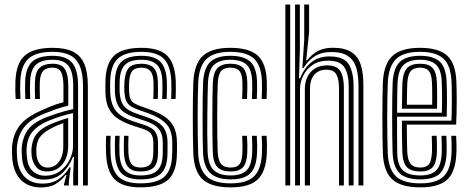

<svg xmlns="http://www.w3.org/2000/svg" viewBox="-20 -820 2074 849"><path d="M347 0V-439.5Q347 -520.5 316 -555.6Q285 -590.8 213 -590.8Q139 -590.8 105.8 -560.5Q72.5 -530.2 69.8 -460.2Q69.2 -442.5 69.2 -422.4Q69.2 -402.2 70.5 -382.2H49.2Q47.8 -403 47.6 -421.6Q47.5 -440.2 48.2 -461.2Q51.2 -540.5 89.9 -574.5Q128.5 -608.5 213 -608.5Q268.8 -608.5 303 -591.4Q337.2 -574.2 352.9 -537.1Q368.5 -500 368.5 -439.5V0ZM181.5 -43Q217.2 -43 244.5 -62.8Q271.8 -82.5 287.4 -113Q303 -143.5 303 -175V-319.8Q278 -314.8 247.8 -305.2Q217.5 -295.8 188.8 -283.5Q145.2 -264.2 122.5 -236.4Q99.8 -208.5 97.5 -161.2Q97 -152 97.6 -143.5Q98.2 -135 98.8 -127.2Q101.8 -86 123.4 -64.5Q145 -43 181.5 -43ZM186.8 -61.8Q156.5 -61.8 140.4 -81.4Q124.2 -101 120.2 -129Q119.5 -136.8 119.1 -145.2Q118.8 -153.8 119 -159.2Q121.2 -200 139.6 -224.6Q158 -249.2 195.8 -267Q214.2 -275.8 237 -284.1Q259.8 -292.5 281.5 -298.5V-173Q281.5 -143.5 270.8 -118.1Q260 -92.8 239 -77.2Q218 -61.8 186.8 -61.8ZM189.8 -79Q213 -79 228.6 -91.8Q244.2 -104.5 252 -125.4Q259.8 -146.2 259.8 -171.2V-275.8Q242.5 -269.5 228.2 -263.2Q214 -257 202.8 -250.5Q170.2 -233 155.9 -212.9Q141.5 -192.8 140.8 -159.5Q140.5 -152.5 140.6 -145.5Q140.8 -138.5 141.8 -131Q144.2 -111 155.9 -95Q167.5 -79 189.8 -79ZM161 8.8Q105 8.8 72 -24.9Q39 -58.5 34 -121.8Q33.2 -134 32.9 -147.2Q32.5 -160.5 33 -168.8Q37.2 -226.2 67.4 -265.2Q97.5 -304.2 166.8 -333.2Q185 -341.5 198.9 -347.4Q212.8 -353.2 227.1 -358.1Q241.5 -363 260.5 -367.8V-439.5Q260.5 -480.8 250.4 -500.8Q240.2 -520.8 213 -520.8Q183 -520.8 170.1 -505.4Q157.2 -490 156 -456.5Q155.8 -446 155.6 -426Q155.5 -406 156.5 -382.2H135Q134 -408.5 134.1 -426.6Q134.2 -444.8 134.5 -458.8Q136.2 -502.8 155.5 -520.5Q174.8 -538.2 213 -538.2Q251.8 -538.2 266.9 -514.4Q282 -490.5 282 -439.5V-353Q250.2 -345.2 224.9 -336.2Q199.5 -327.2 174 -316.8Q111 -290.8 84.8 -254.9Q58.5 -219 54.5 -167Q54 -157.5 54.4 -146.1Q54.8 -134.8 55.5 -123.5Q60 -67.2 89.1 -37.8Q118.2 -8.2 167.5 -8.2Q212 -8.2 240.9 -29Q269.8 -49.8 287.5 -80.5H292.5L284.5 -17V0H263L262.8 -4.2L274.2 -46.8H270.2Q249.2 -19.5 224.5 -5.4Q199.8 8.8 161 8.8ZM303.8 0.2V-52L307.2 -126H302.5Q284.8 -81.2 253.8 -53.4Q222.8 -25.5 173.8 -25.8Q132.5 -26 106.6 -51Q80.8 -76 77 -125.2Q76.5 -135 76 -145.6Q75.5 -156.2 76 -165Q79.5 -212.5 102.8 -245.1Q126 -277.8 181.5 -300.2Q203 -308.5 224.8 -315.8Q246.5 -323 266.6 -328.6Q286.8 -334.2 303.8 -337.5V-439.5Q303.8 -501.8 282.9 -528.8Q262 -555.8 213 -555.8Q161.8 -555.8 138.4 -533.2Q115 -510.8 113 -459.2Q112.5 -441.8 112.5 -422Q112.5 -402.2 113.5 -382.2H92Q91 -403.2 90.9 -423.1Q90.8 -443 91.2 -459.8Q93.8 -520.5 122 -546.9Q150.2 -573.2 213 -573.2Q273.2 -573.2 299.2 -542.2Q325.2 -511.2 325.2 -439.5V0.2Z M601 8.5Q523 8.5 487.6 -26.2Q452.2 -61 449 -141.2Q448.2 -160.2 448.2 -181.2Q448.2 -202.2 449.5 -219.5H469.2Q468.2 -203.2 468.1 -182Q468 -160.8 468.8 -142.2Q471.5 -71 502.4 -40.1Q533.2 -9.2 601 -9.2Q676 -9.2 708.1 -39.6Q740.2 -70 741.2 -138.5Q741.8 -147.2 741.8 -155.1Q741.8 -163 741.8 -171.1Q741.8 -179.2 741.8 -187.8Q741.8 -245 714.2 -273.1Q686.8 -301.2 636 -319L593 -334.2Q568.2 -343 555.2 -352.8Q542.2 -362.5 536.9 -376.9Q531.5 -391.2 530 -413.8Q529.2 -423.5 529.4 -434.1Q529.5 -444.8 530 -456.2Q532.8 -500 549.1 -519.1Q565.5 -538.2 605.8 -538.2Q640.2 -538.2 658.5 -520.8Q676.8 -503.2 678.2 -457.2Q678.8 -445 678.6 -425Q678.5 -405 677.8 -382.2H658Q658.8 -404 659 -423Q659.2 -442 658.8 -456.2Q657.5 -491 644.9 -505.9Q632.2 -520.8 605.8 -520.8Q576.8 -520.8 564.6 -505.8Q552.5 -490.8 551 -456.2Q550.5 -444.5 550.4 -434.9Q550.2 -425.2 551 -413.8Q552.2 -392.8 557.6 -381.2Q563 -369.8 573.4 -363.5Q583.8 -357.2 599 -351.5L641 -336.5Q676.5 -324 703.9 -307Q731.2 -290 746.9 -262Q762.5 -234 762.5 -187.8Q762.5 -179 762.6 -171Q762.8 -163 762.6 -155.1Q762.5 -147.2 762.2 -138.5Q761.2 -61.2 724.6 -26.4Q688 8.5 601 8.5ZM601 -26.8Q542.5 -26.8 516.8 -54.2Q491 -81.8 488.5 -143Q488 -160.2 487.9 -180.1Q487.8 -200 489 -219.5H509Q507.8 -200 507.8 -179.6Q507.8 -159.2 508.2 -144Q510.2 -90.8 531.9 -67.5Q553.5 -44.2 601 -44.2Q654.5 -44.2 676.5 -67Q698.5 -89.8 699.5 -138.8Q699.8 -152 699.8 -163.4Q699.8 -174.8 699.8 -187.8Q699.8 -228.5 681.9 -249.9Q664 -271.2 625.8 -284L580.8 -299.2Q548 -310.2 528.2 -324Q508.5 -337.8 499.1 -359Q489.8 -380.2 488 -413.8Q487.8 -426 487.9 -435.9Q488 -445.8 488 -456.2Q488.8 -518.2 515.6 -545.8Q542.5 -573.2 605.8 -573.2Q663.2 -573.2 689.2 -546.9Q715.2 -520.5 717.8 -459.5Q718.2 -443.8 718.2 -425Q718.2 -406.2 717 -382.2H697.2Q698.2 -406.2 698.4 -424.5Q698.5 -442.8 698 -459.2Q696 -513.2 673.1 -534.5Q650.2 -555.8 605.8 -555.8Q554 -555.8 531.8 -532.4Q509.5 -509 509 -456.2Q509 -445.2 508.8 -435.5Q508.5 -425.8 509 -413.8Q510.8 -384.5 518.8 -366.5Q526.8 -348.5 543.4 -337.1Q560 -325.8 586.8 -316.5L630.8 -301.5Q677 -285.8 698.9 -261Q720.8 -236.2 720.8 -187.8Q720.8 -174.8 720.8 -163.1Q720.8 -151.5 720.5 -138.8Q719.5 -79.8 692.4 -53.2Q665.2 -26.8 601 -26.8ZM601 -61.8Q564.5 -61.8 547.1 -80.9Q529.8 -100 528 -145Q527.5 -160.2 527.5 -180Q527.5 -199.8 528.5 -219.5H548.2Q547.2 -202 547.2 -182.5Q547.2 -163 547.8 -146.5Q549 -110.5 561.5 -94.9Q574 -79.2 601 -79.2Q631.8 -79.2 644.2 -93.8Q656.8 -108.2 657.5 -139Q658 -152 658 -163.4Q658 -174.8 658 -187.8Q658 -216.5 646.9 -229.5Q635.8 -242.5 615.2 -249L568.5 -264.2Q532.8 -276 505.4 -292.6Q478 -309.2 462.4 -337.9Q446.8 -366.5 446.2 -413.5Q446 -426.8 446.1 -437.2Q446.2 -447.8 446.2 -456.5Q446.8 -537.2 483.5 -572.9Q520.2 -608.5 605.8 -608.5Q683.5 -608.5 718.8 -574.4Q754 -540.2 757.2 -461.2Q757.8 -443.8 757.6 -422.8Q757.5 -401.8 756.5 -382.2H736.8Q737.8 -399.8 738 -421.1Q738.2 -442.5 737.5 -460Q734.5 -530.2 703.9 -560.5Q673.2 -590.8 605.8 -590.8Q531.5 -590.8 499.6 -559.2Q467.8 -527.8 467.2 -456.5Q467 -445.2 466.9 -435.5Q466.8 -425.8 467.2 -413.5Q468.8 -374.5 480.4 -349.6Q492 -324.8 515.2 -309.1Q538.5 -293.5 574.5 -281.8L620.5 -266.8Q653.8 -255.5 666.2 -237.4Q678.8 -219.2 678.8 -187.8Q678.8 -180 678.9 -172.1Q679 -164.2 678.9 -156.1Q678.8 -148 678.5 -138.8Q677.8 -98.5 660.1 -80.1Q642.5 -61.8 601 -61.8Z M1000 8.5Q916 8.5 877.2 -25.9Q838.5 -60.2 834.8 -141Q833.8 -169 833.1 -210.6Q832.5 -252.2 832.5 -298.1Q832.5 -344 833.1 -386Q833.8 -428 834.8 -457Q839.2 -539 877.9 -573.8Q916.5 -608.5 998.5 -608.5Q1081 -608.5 1118.9 -574.8Q1156.8 -541 1159.8 -461.2Q1160.2 -444.2 1160 -422.6Q1159.8 -401 1158.8 -382.2H1137.2Q1138.2 -400.5 1138.5 -421.2Q1138.8 -442 1138.2 -460.2Q1135.5 -530.2 1103.2 -560.5Q1071 -590.8 998.5 -590.8Q926.8 -590.8 893.6 -559.6Q860.5 -528.5 856.5 -455.8Q855.2 -425.8 854.6 -383.5Q854 -341.2 854 -295.9Q854 -250.5 854.6 -210Q855.2 -169.5 856.2 -143Q859.5 -73.2 892.8 -41.2Q926 -9.2 1000 -9.2Q1071.2 -9.2 1103.1 -40Q1135 -70.8 1138.2 -142Q1139 -159.5 1138.9 -176.8Q1138.8 -194 1137.2 -219.5H1158.8Q1160.2 -197.5 1160.5 -179.9Q1160.8 -162.2 1159.8 -141.2Q1156.2 -61 1119.4 -26.2Q1082.5 8.5 1000 8.5ZM1000 -26.8Q937.8 -26.8 909.1 -55.5Q880.5 -84.2 877.8 -143.8Q876.8 -171.8 876.2 -212.9Q875.8 -254 875.8 -299.4Q875.8 -344.8 876.2 -385.9Q876.8 -427 878 -454.5Q881.5 -519.8 910 -546.5Q938.5 -573.2 998.5 -573.2Q1058.2 -573.2 1086.4 -547.6Q1114.5 -522 1116.5 -459.8Q1117 -443.5 1116.8 -423.4Q1116.5 -403.2 1115.5 -382.2H1094Q1095 -404.2 1095.2 -424.1Q1095.5 -444 1095 -459.2Q1093.2 -514 1069.5 -534.9Q1045.8 -555.8 998.5 -555.8Q951.5 -555.8 927 -533.9Q902.5 -512 899.5 -453Q898.8 -434 898 -396.6Q897.2 -359.2 896.8 -314.1Q896.2 -269 896.5 -225.1Q896.8 -181.2 898 -148.8Q901 -90.2 925.5 -67.2Q950 -44.2 1000 -44.2Q1046.8 -44.2 1069.6 -65.8Q1092.5 -87.2 1095 -143Q1095.5 -158.8 1095.5 -175.5Q1095.5 -192.2 1094 -219.5H1115.5Q1117.2 -190.8 1117.2 -174.9Q1117.2 -159 1116.5 -142.5Q1113.8 -80.2 1087 -53.5Q1060.2 -26.8 1000 -26.8ZM1000 -61.8Q960 -61.8 941.2 -81.2Q922.5 -100.8 920.8 -149.2Q919.8 -177 919.4 -216.9Q919 -256.8 919 -300.5Q919 -344.2 919.5 -384.2Q920 -424.2 921 -451.8Q923.5 -502 942.8 -520.1Q962 -538.2 998.5 -538.2Q1037.2 -538.2 1054.8 -519.9Q1072.2 -501.5 1073.5 -457.2Q1073.8 -444.8 1073.6 -426.2Q1073.5 -407.8 1072.2 -382.2H1050.8Q1051.8 -406.2 1052 -425Q1052.2 -443.8 1051.8 -456.5Q1051 -491 1039.1 -505.9Q1027.2 -520.8 998.5 -520.8Q970.5 -520.8 957.5 -505.4Q944.5 -490 942.8 -450.5Q941.8 -424.5 941.1 -385.4Q940.5 -346.2 940.5 -302.6Q940.5 -259 941 -218.6Q941.5 -178.2 942.5 -149.2Q944.5 -111.2 957.4 -95.2Q970.2 -79.2 1000 -79.2Q1028.2 -79.2 1039.5 -94.6Q1050.8 -110 1051.8 -145.5Q1052.2 -161.5 1052.2 -176Q1052.2 -190.5 1050.8 -219.5H1072.2Q1073.8 -194.2 1073.9 -176.2Q1074 -158.2 1073.5 -145.2Q1071.5 -99.8 1054.8 -80.8Q1038 -61.8 1000 -61.8Z M1565.2 0V-440.8Q1565.2 -487.5 1555.1 -520.9Q1545 -554.2 1518.9 -572.1Q1492.8 -590 1444.8 -590Q1402.2 -590 1373 -572Q1343.8 -554 1322.2 -519.5H1317L1325.2 -643V-800H1346.8V-678L1334 -553.2H1338Q1359 -580.5 1385.9 -594.6Q1412.8 -608.8 1451.5 -608.8Q1505.2 -608.8 1534.6 -589.1Q1564 -569.5 1575.4 -532.9Q1586.8 -496.2 1586.8 -444.8V0ZM1241.8 0V-800H1263.2V0ZM1328 0V-427Q1328 -456.8 1339.4 -480.1Q1350.8 -503.5 1372.6 -517.1Q1394.5 -530.8 1425.8 -530.8Q1470.2 -530.8 1485.4 -504.8Q1500.5 -478.8 1500.5 -432.5V0H1479V-431.2Q1479 -469.5 1467.5 -490.6Q1456 -511.8 1422.5 -511.8Q1399.5 -511.8 1383.4 -501.4Q1367.2 -491 1359 -472.5Q1350.8 -454 1350.8 -429V0ZM1284.8 0V-800H1306V-597L1302.2 -474H1307.2Q1325.8 -520.5 1358.2 -545.8Q1390.8 -571 1438.5 -570.5Q1501.2 -570 1522.4 -535.4Q1543.5 -500.8 1543.5 -439.2V0H1522V-436.5Q1522 -492 1503.1 -521.9Q1484.2 -551.8 1430.8 -551.8Q1390.2 -551.8 1362.6 -533.1Q1335 -514.5 1320.8 -485.5Q1306.5 -456.5 1306.5 -425.2V0Z M1838.8 8.5Q1754.2 8.5 1715.5 -25.9Q1676.8 -60.2 1673 -141Q1672 -169 1671.4 -210.6Q1670.8 -252.2 1670.8 -298.1Q1670.8 -344 1671.4 -386Q1672 -428 1673 -457Q1677.5 -539 1716.5 -573.8Q1755.5 -608.5 1837.5 -608.5Q1918.8 -608.5 1956.6 -574.8Q1994.5 -541 1998 -461Q1998.8 -444 1999.1 -422.2Q1999.5 -400.5 1999.5 -375.5Q1999.5 -350.5 1999 -323.5Q1998.5 -296.5 1997 -269H1778.8Q1779 -246.8 1779.2 -224.8Q1779.5 -202.8 1779.9 -183.4Q1780.2 -164 1780.8 -149.2Q1782.8 -111.8 1795.5 -95.5Q1808.2 -79.2 1838.8 -79.2Q1865.8 -79.2 1877 -94.1Q1888.2 -109 1890 -146.2Q1890.8 -158 1890.5 -176.9Q1890.2 -195.8 1889 -219.5H1910.8Q1911.8 -195.8 1912 -176.9Q1912.2 -158 1911.8 -145.2Q1909.8 -99.2 1893.1 -80.5Q1876.5 -61.8 1838.8 -61.8Q1797.2 -61.8 1779 -81.1Q1760.8 -100.5 1759 -147Q1758.5 -163.8 1758 -187Q1757.5 -210.2 1757.4 -236.1Q1757.2 -262 1757.2 -286.5H1976.2Q1977.2 -310.2 1977.6 -334.2Q1978 -358.2 1978 -381Q1978 -403.8 1977.6 -423.9Q1977.2 -444 1976.5 -460Q1973 -532 1940 -561.4Q1907 -590.8 1837.5 -590.8Q1765.2 -590.8 1732 -559.5Q1698.8 -528.2 1694.8 -455.8Q1693.5 -425.8 1692.9 -383.5Q1692.2 -341.2 1692.2 -296Q1692.2 -250.8 1692.9 -210.2Q1693.5 -169.8 1694.5 -143Q1698 -71.2 1731.1 -40.2Q1764.2 -9.2 1838.8 -9.2Q1910 -9.2 1941.5 -39.8Q1973 -70.2 1976.5 -142Q1977 -153 1977 -166Q1977 -179 1976.6 -192.6Q1976.2 -206.2 1975.5 -219.5H1997Q1998 -201.2 1998.5 -180.1Q1999 -159 1998 -141.2Q1994.5 -60.5 1957.8 -26Q1921 8.5 1838.8 8.5ZM1838.8 -26.8Q1776.2 -26.8 1747.8 -53.4Q1719.2 -80 1716 -143.8Q1715 -171.8 1714.5 -212.8Q1714 -253.8 1714 -299.1Q1714 -344.5 1714.5 -385.6Q1715 -426.8 1716.2 -454.2Q1719.8 -519 1748.1 -546.1Q1776.5 -573.2 1837.5 -573.2Q1895.8 -573.2 1923.9 -548Q1952 -522.8 1954.8 -459.5Q1955.8 -442.2 1956.1 -418Q1956.5 -393.8 1956.4 -364.8Q1956.2 -335.8 1955.2 -304H1735.8Q1735.5 -256.8 1735.8 -220.5Q1736 -184.2 1736.5 -145.5Q1737.2 -91 1760.5 -67.6Q1783.8 -44.2 1838.8 -44.2Q1885.2 -44.2 1907.9 -65.6Q1930.5 -87 1933.2 -143.2Q1933.8 -158.8 1933.5 -178.1Q1933.2 -197.5 1932.2 -219.5H1953.8Q1954.8 -199.2 1955.1 -179.6Q1955.5 -160 1954.8 -142.8Q1952 -79.5 1925.5 -53.1Q1899 -26.8 1838.8 -26.8ZM1735.8 -321.5H1934Q1934.8 -349.5 1934.8 -375Q1934.8 -400.5 1934.4 -422Q1934 -443.5 1933.2 -459Q1930.8 -514.8 1906.8 -535.2Q1882.8 -555.8 1837.5 -555.8Q1788 -555.8 1764.4 -532.6Q1740.8 -509.5 1737.8 -453Q1737 -435 1736.5 -398.5Q1736 -362 1735.8 -321.5ZM1757.2 -339.2Q1757.5 -357 1757.8 -376.8Q1758 -396.5 1758.4 -415.9Q1758.8 -435.2 1759.2 -451.8Q1761.8 -499 1780 -518.6Q1798.2 -538.2 1837.5 -538.2Q1876 -538.2 1892.9 -519.5Q1909.8 -500.8 1911.8 -457Q1912.2 -445.8 1912.6 -427.5Q1913 -409.2 1913 -386.5Q1913 -363.8 1912.5 -339.2ZM1779.2 -356.8H1891Q1891.2 -377.2 1891.2 -396.6Q1891.2 -416 1890.9 -431.6Q1890.5 -447.2 1890 -456.2Q1888.5 -491.5 1876.4 -506.1Q1864.2 -520.8 1837.5 -520.8Q1808.8 -520.8 1795.8 -505Q1782.8 -489.2 1781 -450.8Q1780.5 -437.8 1780.1 -423.1Q1779.8 -408.5 1779.5 -392.1Q1779.2 -375.8 1779.2 -356.8Z"/></svg>

Font: Big Shoulders Inline Display Thin
Style: Bold
Weight: 700
Version: Version 2.002